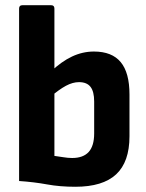

<svg xmlns="http://www.w3.org/2000/svg" viewBox="-20 -703 559 734"><path d="M268 11Q209 11 160 2Q111 -7 53 -11V-670Q53 -683 65 -683H176Q188 -683 188 -670V-107Q204 -105 222 -102Q240 -99 256 -99Q298 -99 319 -122Q340 -145 340 -193V-315Q340 -353 326 -371Q312 -389 282 -389Q258 -389 232 -375Q206 -361 172 -332L174 -429Q215 -468 255.5 -487Q296 -506 339 -506Q408 -506 441.5 -465.5Q475 -425 475 -342V-182Q475 -84 424 -36.5Q373 11 268 11Z"/></svg>

Font: Sofia Sans Semi Condensed ExtraBold
Style: Regular
Weight: 800
Designer: Botio Nikoltchev, Ani Petrova
Foundry: lettersoup
Version: Version 4.100